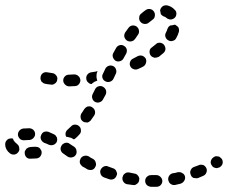

<svg xmlns="http://www.w3.org/2000/svg" viewBox="-43 -588 876 738"><path d="M574 124Q581 117 581 108Q581 103 579 99Q577 95 574 92Q571 89 567 87Q563 85 558 85Q548 85 539 85Q534 85 530 86Q526 88 522 91Q519 94 517 98Q515 102 515 107Q515 116 521 123Q528 129 537 130Q547 130 558 130Q568 130 574 124ZM483 119Q491 114 492 104Q494 95 488 88Q483 80 473 79Q464 77 454 75Q450 75 445 75Q441 76 437 79Q434 81 431 85Q429 89 428 93Q426 102 431 110Q436 118 445 120Q456 122 467 123Q476 125 483 119ZM665 107Q670 99 668 90Q667 86 664 82Q661 79 657 77Q653 74 649 74Q645 73 640 74Q631 77 621 78Q612 80 607 88Q602 96 604 105Q605 109 607 113Q610 117 613 119Q617 122 622 123Q626 123 630 123Q641 120 651 118Q660 115 665 107ZM394 100Q402 96 405 87Q407 83 407 79Q406 74 404 70Q403 66 399 63Q396 60 392 59Q382 55 373 52Q365 48 356 52Q348 56 344 64Q342 68 342 73Q343 77 344 82Q346 86 349 89Q352 92 357 94Q367 98 377 101Q386 104 394 100ZM750 76Q754 67 750 58Q748 54 745 51Q742 48 738 46Q734 45 729 45Q725 45 721 47Q712 50 702 54Q694 57 690 66Q686 74 690 83Q691 87 694 91Q697 94 701 96Q706 97 710 97Q715 98 719 96Q729 92 738 88Q747 84 750 76ZM301 65Q305 66 310 65Q314 64 318 61Q321 58 323 54Q328 46 325 37Q323 28 315 23Q306 19 298 13Q290 9 281 11Q272 13 267 21Q265 25 264 29Q263 34 264 38Q265 42 268 46Q271 49 274 52Q284 57 293 63Q297 65 301 65ZM813 38Q814 28 808 21Q805 18 801 15Q798 13 793 13Q789 12 784 13Q780 15 777 17Q776 18 776 18Q769 23 767 33Q766 42 772 49Q774 53 778 55Q782 57 787 58Q791 59 795 57Q800 56 803 54Q804 53 804 53Q812 47 813 38ZM52 -2Q52 -2 52 -1Q52 -1 52 0Q52 9 58 16Q65 23 74 22Q86 22 97 21Q107 20 112 13Q118 5 117 -4Q117 -8 114 -12Q112 -16 109 -19Q105 -22 101 -23Q97 -24 92 -24Q83 -23 74 -23Q70 -22 66 -21Q62 -19 58 -16Q57 -14 56 -12Q54 -10 53 -8Q53 -6 52 -4Q52 -3 52 -2ZM225 17Q229 18 233 17Q238 16 242 14Q245 11 248 8Q253 0 251 -9Q250 -18 242 -24L225 -35Q222 -38 217 -39Q213 -40 208 -39Q204 -38 200 -35Q196 -33 194 -29Q189 -22 190 -13Q192 -3 200 2L217 14Q220 16 225 17ZM22 -35Q22 -35 22 -35Q22 -35 21 -36Q14 -41 9 -49Q8 -52 7 -55Q5 -56 3 -56Q1 -56 0 -56Q-10 -56 -16 -50Q-23 -43 -23 -34V-33Q-23 -22 -17 -12Q-13 -5 -4 2Q3 7 12 6Q21 5 27 -3Q33 -10 31 -19Q30 -29 23 -34Q22 -34 22 -35Q22 -35 22 -35ZM162 -31Q170 -34 175 -42Q176 -46 177 -50Q177 -55 176 -59Q174 -63 171 -67Q168 -70 164 -72Q154 -77 144 -81Q135 -84 126 -81Q118 -77 115 -68Q111 -60 115 -51Q119 -43 127 -39Q136 -36 144 -32Q153 -28 162 -31ZM78 -52Q82 -54 85 -57Q88 -60 90 -64Q92 -68 92 -73Q92 -82 85 -89Q78 -95 69 -95Q57 -95 46 -94Q36 -92 31 -85Q25 -78 26 -68Q28 -59 35 -53Q42 -48 52 -49Q60 -50 69 -50Q74 -50 78 -52ZM230 -102Q236 -109 245 -109Q255 -109 261 -103Q268 -97 268 -87Q269 -78 262 -71Q255 -63 247 -56Q246 -55 244 -54Q242 -53 241 -52L238 -54Q231 -59 223 -60Q217 -62 212 -62Q208 -68 209 -76Q210 -83 216 -89Q223 -95 230 -102ZM267 -144Q266 -140 267 -136Q267 -131 270 -127Q272 -124 276 -121Q280 -118 284 -118Q288 -117 293 -117Q297 -118 301 -121Q305 -123 307 -127Q313 -135 319 -144Q324 -152 322 -161Q320 -170 312 -175Q309 -178 304 -179Q300 -179 295 -179Q291 -178 287 -175Q284 -172 281 -169Q276 -160 270 -152Q268 -149 267 -144ZM312 -209Q315 -200 323 -196Q332 -192 340 -195Q349 -198 353 -206L363 -224Q367 -233 364 -242Q361 -250 352 -255Q344 -259 335 -256Q326 -253 322 -244L313 -226Q309 -218 312 -209ZM260 -264Q266 -271 266 -280Q265 -290 258 -296Q251 -302 242 -302Q232 -301 223 -301Q213 -301 207 -295Q200 -288 200 -279Q200 -274 202 -270Q204 -266 207 -263Q210 -260 214 -258Q218 -256 223 -256Q233 -256 244 -257Q254 -257 260 -264ZM160 -263Q165 -264 168 -267Q172 -269 174 -273Q177 -277 177 -282Q179 -291 173 -298Q167 -306 158 -307Q147 -309 139 -310Q130 -312 122 -307Q114 -301 113 -292Q112 -288 113 -283Q114 -279 116 -275Q119 -272 123 -269Q126 -267 131 -266Q139 -264 152 -263Q156 -262 160 -263ZM292 -300Q297 -308 307 -310Q316 -311 326 -313Q327 -314 329 -314Q330 -314 332 -314Q328 -307 328 -299Q327 -290 330 -281Q331 -279 331 -278Q330 -278 328 -277Q319 -274 312 -268Q311 -266 309 -265Q302 -265 296 -271Q290 -276 289 -283Q287 -293 292 -300ZM351 -288Q354 -279 363 -275Q371 -271 380 -274Q389 -277 393 -285L402 -304Q406 -312 403 -321Q400 -330 392 -334Q383 -338 375 -335Q366 -332 362 -324L353 -305Q348 -297 351 -288ZM518 -346Q521 -355 517 -363Q512 -371 503 -374Q494 -376 486 -372Q477 -367 469 -363Q460 -359 457 -350Q454 -341 458 -333Q462 -325 471 -322Q480 -319 488 -323Q498 -327 507 -332Q516 -337 518 -346ZM391 -368Q394 -359 402 -354Q410 -350 419 -353Q428 -356 432 -364Q437 -373 442 -382Q446 -390 444 -399Q441 -408 433 -412Q425 -417 416 -414Q407 -411 403 -403Q398 -394 393 -385Q388 -377 391 -368ZM593 -399Q593 -409 587 -416Q585 -419 581 -421Q577 -423 572 -424Q568 -424 563 -423Q559 -421 556 -418Q549 -412 541 -406Q533 -401 532 -392Q531 -382 536 -375Q539 -371 543 -369Q547 -367 551 -366Q555 -366 560 -367Q564 -368 568 -370Q577 -377 585 -384Q592 -390 593 -399ZM435 -455Q434 -451 435 -446Q436 -442 439 -438Q441 -435 445 -432Q448 -430 453 -429Q457 -428 462 -429Q466 -430 470 -432Q473 -435 476 -438Q482 -447 487 -454Q493 -462 491 -471Q490 -480 482 -486Q475 -491 465 -490Q456 -488 451 -481Q445 -473 438 -463Q436 -460 435 -455ZM645 -473Q645 -478 643 -482Q641 -486 637 -488Q634 -491 630 -493Q629 -493 629 -493Q628 -493 628 -493Q621 -491 613 -490Q612 -490 611 -490Q608 -488 605 -485Q603 -482 601 -478Q599 -471 595 -463Q590 -455 593 -446Q596 -437 604 -433Q612 -428 621 -431Q630 -433 634 -441Q641 -453 644 -464Q646 -469 645 -473ZM494 -529Q492 -525 492 -520Q491 -516 493 -511Q494 -507 497 -504Q503 -497 512 -496Q522 -495 529 -501Q536 -507 543 -512Q551 -517 552 -526Q554 -535 549 -543Q544 -551 535 -553Q526 -555 518 -550Q509 -544 499 -535Q496 -533 494 -529ZM584 -565Q592 -569 601 -567Q617 -563 628 -551Q635 -545 635 -536Q635 -526 629 -520Q625 -516 621 -515Q617 -513 613 -513Q608 -513 604 -515Q600 -516 597 -519Q594 -522 589 -524Q585 -525 581 -528Q578 -530 575 -534Q575 -537 574 -540Q574 -544 572 -547Q573 -548 573 -549Q573 -550 573 -551Q576 -560 584 -565Z"/></svg>

Font: FRB American Cursive Dashed Extrabold
Style: Bold Italic
Weight: 800
Italic angle: -25°
Version: Version 2.0;Modular Font Editor K font №1